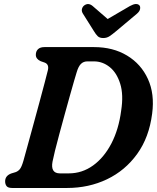

<svg xmlns="http://www.w3.org/2000/svg" viewBox="-20 -934 781 954"><path d="M5.5 -33Q5.5 -60.5 35.5 -72L57 -78.5Q70 -83 78.8 -93.8Q87.5 -104.5 96.5 -135.5Q103 -159 115.8 -205.5Q128.5 -252 144.2 -309Q160 -366 175 -422.2Q190 -478.5 201.8 -522.5Q213.5 -566.5 218 -585.5Q224.5 -614.5 202 -623L182 -630Q158 -641 158 -661.5Q158 -679 168.8 -689.5Q179.5 -700 201 -700H447Q541.5 -700 611.2 -658Q681 -616 715 -541.5Q749 -467 736 -369.5Q721 -251.5 661.5 -169Q602 -86.5 511.5 -43.2Q421 0 313 0H41Q20 0 12.8 -9.2Q5.5 -18.5 5.5 -33ZM321.5 -72.5Q388 -72.5 442.5 -111.8Q497 -151 533.5 -221.2Q570 -291.5 582 -384Q594.5 -463.5 577.2 -518.2Q560 -573 524.8 -601Q489.5 -629 447 -629H414Q395 -629 382.2 -616.5Q369.5 -604 361 -575Q357 -563.5 348 -531.5Q339 -499.5 326.5 -455.8Q314 -412 300.8 -363.2Q287.5 -314.5 275 -268.5Q262.5 -222.5 253.5 -186Q244.5 -149.5 241 -131Q230 -72.5 278 -72.5ZM557.5 -779.5Q539 -764 525 -754.5Q511 -745 493 -745Q475 -745 465.5 -754.2Q456 -763.5 446.5 -779.5L391.5 -867Q384.5 -878.5 387.2 -889.5Q390 -900.5 398.5 -907Q419 -922 440.5 -904L515 -839.5L625.5 -904Q659 -922.5 673 -907Q678 -901 676 -889.2Q674 -877.5 660 -865.5Z"/></svg>

Font: Fraunces 72pt S100 SemiBold
Style: Italic
Weight: 600
Italic angle: -16°
Version: Version 1.000; ttfautohint (v1.8.3)